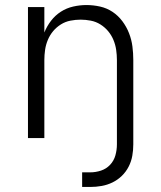

<svg xmlns="http://www.w3.org/2000/svg" viewBox="-20 -548 640 762"><path d="M306 194V136H338Q360 136 381 129Q402 122 417 106Q432 90 438 68.5Q444 47 444 25V-310Q444 -330 441 -350.5Q438 -371 430 -390Q422 -409 409 -424.5Q396 -440 378.5 -451Q361 -462 340.5 -466Q320 -470 300 -470Q280 -470 259.5 -466Q239 -462 221.5 -451Q204 -440 191 -424.5Q178 -409 170 -390Q162 -371 159 -350.5Q156 -330 156 -310V0H91V-520H156V-419Q166 -444 182.5 -465.5Q199 -487 221.5 -501.5Q244 -516 270.5 -522Q297 -528 323 -528Q350 -528 377 -522Q404 -516 426.5 -501Q449 -486 465.5 -464Q482 -442 492 -416.5Q502 -391 505.5 -364Q509 -337 509 -310V25Q509 48 505 70.5Q501 93 490.5 113.5Q480 134 463.5 150Q447 166 426.5 176Q406 186 383.5 190Q361 194 338 194Z"/></svg>

Font: Iosevka SS04 Light Extended
Style: Regular
Weight: 300
Width: 7
Monospace: yes
Designer: Belleve Invis
Foundry: Belleve Invis
Version: Version 19.0.0; ttfautohint (v1.8.4)